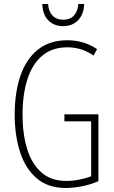

<svg xmlns="http://www.w3.org/2000/svg" viewBox="-20 -924 565 954"><path d="M300 -356H469V-24Q431 -7 388 1.5Q345 10 307 10Q219 10 163 -37.5Q107 -85 80 -167.5Q53 -250 53 -355Q53 -464 81.5 -547.5Q110 -631 168.5 -677.5Q227 -724 315 -724Q353 -724 389.5 -714Q426 -704 462 -680L445 -648Q411 -671 379 -680Q347 -689 316 -689Q239 -689 189.5 -647Q140 -605 116 -529.5Q92 -454 92 -355Q92 -259 114.5 -185Q137 -111 185 -68Q233 -25 309 -25Q342 -25 374.5 -31.5Q407 -38 433 -48V-321H300ZM398 -904Q397 -854 368.5 -824Q340 -794 293 -794Q250 -794 221 -822Q192 -850 190 -904H219Q221 -868 240.5 -847Q260 -826 294 -826Q329 -826 348 -847.5Q367 -869 369 -904Z"/></svg>

Font: Noto Sans Gujarati ExtraCondensed ExtraLight
Style: Regular
Weight: 200
Width: 2
Designer: Jelle Bosma - Monotype Design Team, Universal Thirst
Foundry: Monotype Imaging Inc.
Version: Version 2.106; ttfautohint (v1.8.4.7-5d5b)